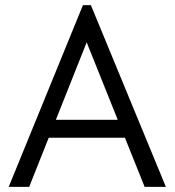

<svg xmlns="http://www.w3.org/2000/svg" viewBox="-20 -730 682 750"><path d="M14 0H94L339 -616H298L545 0H628L335 -710H304ZM150 -192H486V-262H150Z"/></svg>

Font: Tilda Sans VF
Style: Regular
Weight: 400
Designer: ParaType Ltd
Foundry: ParaType Ltd
Version: Version 1.010